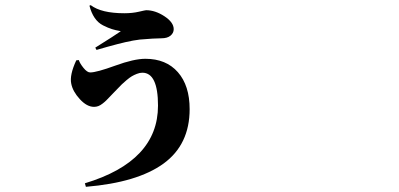

<svg xmlns="http://www.w3.org/2000/svg" viewBox="-20 -639 1540 741"><path d="M274.4 -406.2 284.2 -407.2Q288.1 -394.5 302.2 -377Q316.4 -359.4 328.1 -359.4Q352.5 -359.4 424.8 -385.7Q497.1 -412.1 541 -412.1Q621.1 -412.1 666.5 -360.4Q711.9 -308.6 711.9 -217.8Q711.9 -81.1 611.3 -7.8Q510.7 65.4 311.5 82L307.6 68.4Q589.8 -16.6 589.8 -231.4Q589.8 -358.4 529.3 -358.4Q519.5 -358.4 508.3 -354Q497.1 -349.6 488.8 -344.7Q480.5 -339.8 468.3 -329.6Q456.1 -319.3 450.2 -313.5Q444.3 -307.6 431.6 -294.4Q418.9 -281.2 415 -277.3Q412.1 -274.4 403.3 -265.1Q394.5 -255.9 389.6 -251Q384.8 -246.1 376 -239.3Q367.2 -232.4 359.4 -229.5Q351.6 -226.6 342.8 -226.6Q315.4 -226.6 288.1 -256.3Q260.7 -286.1 254.9 -316.4Q248 -349.6 274.4 -406.2ZM446.3 -518.6Q424.8 -522.5 411.1 -526.9Q397.5 -531.2 377.9 -541Q358.4 -550.8 345.2 -570.3Q332 -589.8 325.2 -617.2L330.1 -619.1Q371.1 -587.9 460 -587.9Q491.2 -587.9 516.1 -593.8Q541 -599.6 543.9 -599.6Q579.1 -599.6 614.7 -576.2Q650.4 -552.7 650.4 -526.4Q650.4 -511.7 638.2 -501.5Q626 -491.2 602.5 -491.2Q576.2 -491.2 519.5 -486.3Q495.1 -483.4 465.3 -476.6Q435.5 -469.7 395 -458.5Q354.5 -447.3 352.5 -446.3L347.7 -455.1Q425.8 -503.9 446.3 -518.6Z"/></svg>

Font: Bpmf Zihi Serif Heavy
Style: Heavy
Weight: 900
Foundry: But Ko
Version: Version 1.320